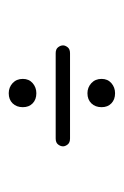

<svg xmlns="http://www.w3.org/2000/svg" viewBox="56 -452 279 431"><g transform="rotate(-90 195.5 -236.5)"><path d="M201.7 -294.4Q187.5 -294.4 179 -302.7Q170.4 -311 170.4 -324.7Q170.4 -338.9 179 -347.7Q187.5 -356.4 201.7 -356.4Q214.8 -356.4 224.4 -347.7Q233.9 -338.9 233.9 -324.7Q233.9 -311 224.4 -302.7Q214.8 -294.4 201.7 -294.4ZM100.1 -218.8Q90.8 -218.8 86.7 -224.1Q82.5 -229.5 82.5 -234.4Q82.5 -240.2 86.7 -245.6Q90.8 -251 100.1 -251H291.5Q300.8 -251 304.9 -245.6Q309.1 -240.2 309.1 -234.4Q309.1 -229.5 304.9 -224.1Q300.8 -218.8 291.5 -218.8ZM201.7 -117.7Q187.5 -117.7 179 -126Q170.4 -134.3 170.4 -147.9Q170.4 -162.1 179 -170.9Q187.5 -179.7 201.7 -179.7Q214.8 -179.7 224.4 -170.9Q233.9 -162.1 233.9 -147.9Q233.9 -134.3 224.4 -126Q214.8 -117.7 201.7 -117.7Z"/></g></svg>

Font: Gruppo
Style: Regular
Weight: 400
Designer: Vernon Adams
Foundry: Vernon Adams
Version: Version 1.001; ttfautohint (v1.8.4.7-5d5b);gftools[0.9.28]